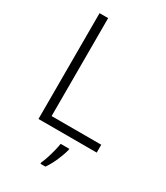

<svg xmlns="http://www.w3.org/2000/svg" viewBox="-227 -900 968 1122"><g transform="rotate(30 257.5 -339.5)"><path d="M100 -93V-807H158V-146H493V-93ZM343 -25Q335 8 316.5 51Q298 94 274 128H241V119Q249 103 258 75.5Q267 48 274.5 18.5Q282 -11 285 -32H343Z"/></g></svg>

Font: Noto Sans Kannada UI Light
Style: Regular
Weight: 300
Designer: Jelle Bosma - Monotype Design Team
Foundry: Monotype Imaging Inc.
Version: Version 2.005; ttfautohint (v1.8.4.7-5d5b)